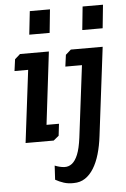

<svg xmlns="http://www.w3.org/2000/svg" viewBox="-59 -703 635 967"><g transform="rotate(-5 258.5 -219.0)"><path d="M291 -425 318 -449H479L424 -3Q418 47 406 88Q394 129 375.5 159Q357 189 332 205.5Q307 222 274 222Q247 223 224 215.5Q201 208 182 197L186 126Q211 136 233 137.5Q255 139 272.5 125.5Q290 112 302.5 81.5Q315 51 322 -3L367 -366H283ZM34 -425 61 -449H207L163 -82H226L219 -22L192 0H50L95 -366H26ZM396 -660H499L487 -542H384ZM129 -660H231L219 -542H116Z"/></g></svg>

Font: Zilla Slab SemiBold
Style: Regular
Weight: 600
Designer: Typotheque.com
Foundry: Typotheque type foundry
Version: Version 1.0; 2017